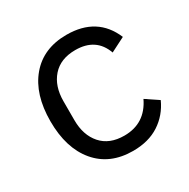

<svg xmlns="http://www.w3.org/2000/svg" viewBox="-129 -645 760 774"><g transform="rotate(-30 251.5 -258.0)"><path d="M277 12Q169 12 108 -60.5Q47 -133 47 -258Q47 -383 108 -455.5Q169 -528 277 -528Q419 -528 470 -407L403 -373Q373 -457 277 -457Q208 -457 170.5 -414.5Q133 -372 133 -302V-214Q133 -144 170.5 -101.5Q208 -59 277 -59Q374 -59 417 -149L475 -110Q449 -53 399 -20.5Q349 12 277 12Z"/></g></svg>

Font: Anuphan
Style: Regular
Weight: 400
Designer: Mike Abbink, Paul van der Laan, Pieter van Rosmalen, Mint Tantisuwanna
Foundry: Bold Monday; Cadson Demak
Version: Version 3.002;hotconv 1.0.109;makeotfexe 2.5.65596